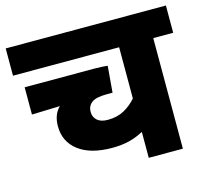

<svg xmlns="http://www.w3.org/2000/svg" viewBox="-93 -729 908 837"><g transform="rotate(-15 361.5 -311.0)"><path d="M723 -499H633V0H479V-117Q448 -100 414 -91.5Q380 -83 337 -83Q240 -83 186 -124Q132 -165 132 -235Q132 -288 163 -318L36 -314V-437H352Q368 -437 385.5 -436Q403 -435 410 -434L400 -315H373Q325 -315 305.5 -300Q286 -285 286 -259Q286 -235 302.5 -220.5Q319 -206 350 -206Q393 -206 424.5 -223.5Q456 -241 479 -268V-499H0V-622H723Z"/></g></svg>

Font: Noto Sans ExtraBold
Style: Italic
Weight: 800
Italic angle: -12°
Designer: Monotype Design Team
Foundry: Monotype Imaging Inc.
Version: Version 2.013; ttfautohint (v1.8.4.7-5d5b)